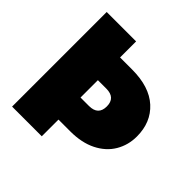

<svg xmlns="http://www.w3.org/2000/svg" viewBox="-184 -862 1016 1016"><g transform="rotate(45 324.5 -354.0)"><path d="M49.8 0V-708H270V-587.9H359.9Q489.7 -587.9 559.3 -524.4Q628.9 -460.9 628.9 -355Q628.9 -291 597.9 -238.5Q566.9 -186 506.3 -155.5Q445.8 -125 359.9 -125H272V0ZM272 -290H335Q403.8 -290 403.8 -355Q403.8 -419.9 335 -419.9H272Z"/></g></svg>

Font: Poppins Black
Style: Regular
Weight: 900
Designer: Ninad Kale (Devanagari), Jonny Pinhorn (Latin)
Foundry: Indian Type Foundry
Version: 4.004